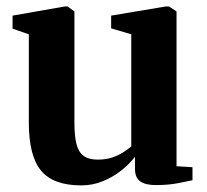

<svg xmlns="http://www.w3.org/2000/svg" viewBox="-20 -565 643 596"><path d="M463.5 9.5Q432 9.5 415.5 -1.8Q399 -13 399 -41.5V-78.5Q382.5 -56.5 356.8 -36Q331 -15.5 299.2 -2.5Q267.5 10.5 232.5 10.5Q145.5 10.5 107.5 -35.2Q69.5 -81 69.5 -184.5V-458.5L19 -476V-516.5L181.5 -545H189.5L211 -529.5V-185Q211 -144 217.2 -118.5Q223.5 -93 239.5 -81.2Q255.5 -69.5 283.5 -69.5Q308 -69.5 327.8 -76Q347.5 -82.5 362.2 -92Q377 -101.5 387.5 -110.5V-458.5L325 -477V-516.5L495 -545H504.5L528 -529.5V-49L577.5 -46V-5.5Q559.5 -1.5 530.5 4Q501.5 9.5 463.5 9.5Z"/></svg>

Font: Merriweather 72pt
Style: Bold
Weight: 700
Version: Version 2.100